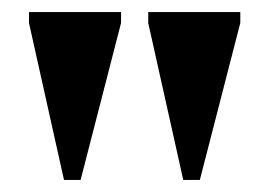

<svg xmlns="http://www.w3.org/2000/svg" viewBox="-20 -725 443 318"><path d="M86 -427 28 -687V-705H180.5V-687L113.5 -427ZM283.5 -427 225.5 -687V-705H378V-687L311 -427Z"/></svg>

Font: Newsreader 60pt
Style: Bold
Weight: 700
Designer: Hugues Gentile
Foundry: Production Type
Version: Version 1.003